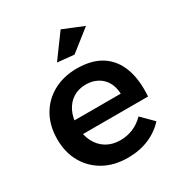

<svg xmlns="http://www.w3.org/2000/svg" viewBox="-179 -883 949 1012"><g transform="rotate(-30 296.0 -377.0)"><path d="M442 -307Q440 -349 423 -378.5Q406 -408 375.5 -424.5Q345 -441 306 -441Q261 -441 228 -420Q195 -399 176.5 -361Q158 -323 158 -273Q158 -218 178.5 -178Q199 -138 235 -116.5Q271 -95 318 -95Q403 -95 463 -156L532 -87Q492 -43 435 -19Q378 5 308 5Q224 5 162.5 -29.5Q101 -64 66.5 -124.5Q32 -185 32 -266Q32 -347 66.5 -408Q101 -469 162.5 -503Q224 -537 304 -538Q399 -538 457.5 -499Q516 -460 541 -389.5Q566 -319 559 -222H139V-307ZM337 -759 462 -708 334 -607 233 -617Z"/></g></svg>

Font: Alexandria Medium
Style: Regular
Weight: 500
Designer: Mohamed Gaber
Foundry: Kief Type Foundry
Version: Version 5.100